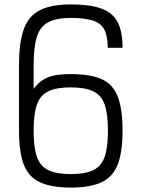

<svg xmlns="http://www.w3.org/2000/svg" viewBox="-20 -834 640 868"><path d="M300 14Q212 14 160.5 -10Q109 -34 87.5 -90Q66 -146 66 -242V-539Q66 -642 87.5 -702Q109 -762 160.5 -788Q212 -814 300 -814Q387 -814 438 -795.5Q489 -777 511.5 -734.5Q534 -692 534 -618H467Q467 -670 452 -699.5Q437 -729 400 -741Q363 -753 300 -753Q236 -753 199 -734Q162 -715 147 -668.5Q132 -622 132 -539V-432Q151 -458 173.5 -472.5Q196 -487 226 -493Q256 -499 300 -499Q389 -499 440 -476Q491 -453 512.5 -397Q534 -341 534 -243Q534 -147 512.5 -91Q491 -35 440 -10.5Q389 14 300 14ZM300 -47Q364 -47 401 -64.5Q438 -82 453 -125Q468 -168 468 -243Q468 -320 453 -362Q438 -404 401 -421.5Q364 -439 300 -439Q236 -439 199 -421.5Q162 -404 147 -361.5Q132 -319 132 -242Q132 -167 147 -124.5Q162 -82 199 -64.5Q236 -47 300 -47Z"/></svg>

Font: Victor Mono Thin Light
Style: Regular
Weight: 300
Monospace: yes
Version: Version 1.561;gftools[0.9.30]